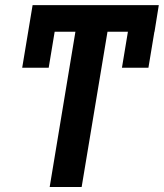

<svg xmlns="http://www.w3.org/2000/svg" viewBox="-20 -748 655 768"><path d="M427.7 -727.5 306.6 0H178.7L299.3 -727.5ZM615.2 -727.5 598.1 -621.1H93.3L110.4 -727.5ZM615.2 -727.5 573.7 -477.1H467.8L509.3 -727.5ZM216.3 -727.5 174.8 -477.1H68.8L110.4 -727.5Z"/></svg>

Font: Inter Tight SemiBold
Style: Italic
Weight: 600
Italic angle: -9.39999°
Designer: Rasmus Andersson
Foundry: rsms
Version: Version 3.004